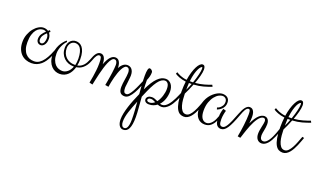

<svg xmlns="http://www.w3.org/2000/svg" viewBox="-84 -1062 3074 1845"><g transform="rotate(20 1453.5 -139.5)"><path d="M163.1 -253.9Q163.1 -283.2 177 -304.7Q190.9 -326.2 212.9 -346.2Q206.1 -350.6 198.2 -352.8Q190.4 -355 183.1 -355Q167 -355 148.7 -346.9Q130.4 -338.9 115 -319.8Q99.6 -300.8 89.4 -268.8Q79.1 -236.8 79.1 -189Q79.1 -149.4 88.6 -121.1Q98.1 -92.8 114.7 -74.5Q131.3 -56.2 153.3 -47.6Q175.3 -39.1 200.2 -39.1Q230 -39.1 253.4 -54.4Q276.9 -69.8 296.4 -96.9Q315.9 -124 332.8 -160.4Q349.6 -196.8 366.2 -238.8L384.8 -233.9Q375 -210 364.5 -184.6Q354 -159.2 341.6 -134.5Q329.1 -109.9 314.2 -87.9Q299.3 -65.9 280 -49.3Q260.7 -32.7 236.8 -22.9Q212.9 -13.2 183.1 -13.2Q152.8 -13.2 125.7 -23.2Q98.6 -33.2 78.1 -53.5Q57.6 -73.7 45.4 -104.5Q33.2 -135.3 33.2 -176.8Q33.2 -218.8 47.1 -254.9Q61 -291 82.5 -317.4Q104 -343.8 129.9 -358.9Q155.8 -374 179.2 -374Q206.5 -374 228 -359.9Q231.9 -362.8 235.6 -366Q239.3 -369.1 243.2 -373L253.9 -357.9Q251 -355 248 -352.5Q245.1 -350.1 242.2 -347.2Q251 -336.4 256.6 -321.8Q262.2 -307.1 262.2 -289.1Q262.2 -269 257.6 -253.7Q252.9 -238.3 244.9 -227.5Q236.8 -216.8 226.6 -211.4Q216.3 -206.1 205.1 -206.1Q199.2 -206.1 191.9 -208.7Q184.6 -211.4 178.2 -217Q171.9 -222.7 167.5 -231.7Q163.1 -240.7 163.1 -253.9ZM242.2 -289.1Q242.2 -303.2 238 -314.5Q233.9 -325.7 227.1 -334Q209 -318.4 196 -299.1Q183.1 -279.8 183.1 -253.9Q183.1 -240.2 189.9 -232.7Q196.8 -225.1 206.1 -225.1Q216.8 -225.1 223.9 -231.9Q231 -238.8 234.9 -248.8Q238.8 -258.8 240.5 -269.8Q242.2 -280.8 242.2 -289.1Z M487.8 -43.9Q515.1 -43.9 540.3 -64Q565.4 -84 579.6 -122.1H575.7Q545.4 -122.1 519.8 -132.3Q494.1 -142.6 475.3 -160.9Q456.5 -179.2 445.8 -204.8Q435.1 -230.5 435.1 -261.2Q435.1 -278.3 439.7 -295.9Q444.3 -313.5 454.1 -327.4Q463.9 -341.3 479.5 -350.1Q495.1 -358.9 516.6 -358.9Q534.2 -358.9 551.3 -351.8Q568.4 -344.7 582 -327.6Q595.7 -310.5 604.2 -281.5Q612.8 -252.4 612.8 -208Q612.8 -191.4 611.3 -175Q609.9 -158.7 606 -143.1Q625 -146.5 639.9 -155.3Q654.8 -164.1 666.3 -176.5Q677.7 -189 686.5 -204.8Q695.3 -220.7 702.6 -238.8L721.7 -233.9Q711.4 -206.1 698 -186.5Q684.6 -167 669.2 -153.8Q653.8 -140.6 637 -133.5Q620.1 -126.5 602.1 -124Q595.2 -100.1 584 -79.1Q572.8 -58.1 556.6 -42.5Q540.5 -26.9 519.3 -17.8Q498 -8.8 471.7 -8.8Q449.7 -8.8 427.5 -17.8Q405.3 -26.9 387.5 -45.7Q369.6 -64.5 358.6 -93Q347.7 -121.6 347.7 -161.1Q347.7 -187 353.8 -211.9Q359.9 -236.8 370.8 -259Q381.8 -281.2 397 -300.5Q412.1 -319.8 429.7 -334L437 -321.8Q425.8 -311.5 415.5 -296.4Q405.3 -281.2 397 -262.9Q388.7 -244.6 383.8 -224.4Q378.9 -204.1 378.9 -184.1Q378.9 -144.5 388.9 -117.7Q398.9 -90.8 414.6 -74.5Q430.2 -58.1 449.7 -51Q469.2 -43.9 487.8 -43.9ZM515.6 -339.8Q502.4 -339.8 491.2 -334.2Q480 -328.6 471.7 -318.8Q463.4 -309.1 458.5 -295.4Q453.6 -281.7 453.6 -265.1Q453.6 -236.3 463.4 -213.4Q473.1 -190.4 490 -174.3Q506.8 -158.2 529.3 -149.7Q551.8 -141.1 577.6 -141.1H586.9Q590.8 -156.2 592.3 -172.9Q593.8 -189.5 593.8 -209Q592.8 -246.6 586.2 -271.7Q579.6 -296.9 569.3 -312Q559.1 -327.1 545.2 -333.5Q531.2 -339.8 515.6 -339.8Z M702.6 -238.8Q718.3 -284.7 736.3 -307.4Q754.4 -330.1 778.8 -330.1Q789.6 -330.1 799.1 -325.2Q808.6 -320.3 815.9 -309.3Q823.2 -298.3 827.4 -280.8Q831.5 -263.2 831.5 -237.8Q853.5 -293.9 876 -317.9Q898.4 -341.8 924.8 -341.8Q934.6 -341.8 944.6 -337.9Q954.6 -334 962.6 -324Q970.7 -314 976.1 -296.9Q981.4 -279.8 981.9 -253.9Q995.1 -279.8 1014.9 -295.9Q1034.7 -312 1058.6 -312Q1070.3 -312 1082 -307.9Q1093.8 -303.7 1102.8 -293.9Q1111.8 -284.2 1117.7 -268.3Q1123.5 -252.4 1123.5 -229Q1123.5 -222.2 1122.6 -211.2Q1121.6 -200.2 1120.1 -187Q1118.7 -173.8 1117.2 -160.2Q1115.7 -146.5 1114.3 -134.5Q1112.8 -122.6 1111.8 -113.5Q1110.8 -104.5 1110.8 -101.1Q1110.8 -72.3 1117.7 -59.1Q1124.5 -45.9 1142.6 -45.9Q1156.2 -45.9 1170.4 -62.3Q1184.6 -78.6 1199.2 -105.5Q1213.9 -132.3 1229 -167Q1244.1 -201.7 1259.8 -238.8L1278.8 -233.9Q1264.6 -200.2 1249.5 -162.6Q1234.4 -125 1216.6 -93.3Q1198.7 -61.5 1178.2 -40.8Q1157.7 -20 1132.8 -20Q1104 -20 1088.9 -37.1Q1073.7 -54.2 1073.7 -94.2Q1073.7 -111.8 1076.2 -131.6Q1078.6 -151.4 1081.8 -171.1Q1085 -190.9 1087.4 -209.7Q1089.8 -228.5 1089.8 -244.1Q1089.8 -252.9 1088.4 -261.7Q1086.9 -270.5 1083.3 -277.6Q1079.6 -284.7 1073.5 -288.8Q1067.4 -293 1057.6 -293Q1045.4 -293 1034.2 -281.2Q1022.9 -269.5 1012.7 -250Q1002.4 -230.5 993.7 -205.3Q984.9 -180.2 978 -153.6Q971.2 -127 965.8 -100.8Q960.4 -74.7 957.5 -53.2L922.9 -59.1Q922.9 -59.1 925.3 -71Q927.7 -83 930.9 -101.8Q934.1 -120.6 938 -144.3Q941.9 -168 945.1 -191.9Q948.2 -215.8 950.4 -237.8Q952.6 -259.8 952.6 -274.9Q952.6 -295.4 944.8 -308.6Q937 -321.8 921.9 -321.8Q907.7 -321.8 894.8 -305.7Q881.8 -289.6 870.6 -263.4Q859.4 -237.3 849.6 -204.3Q839.8 -171.4 831.5 -137.9Q823.2 -104.5 816.9 -73.7Q810.5 -43 805.7 -21L772.9 -28.8Q779.8 -62.5 785.2 -97.2Q790 -127 793.9 -162.6Q797.9 -198.2 797.9 -231.9Q797.9 -253.4 796.9 -267.8Q795.9 -282.2 793 -291Q790 -299.8 784.9 -303.5Q779.8 -307.1 772 -307.1Q759.8 -307.1 747.1 -289.6Q734.4 -272 721.7 -233.9Z M1501 -65.9Q1517.1 -65.9 1531.5 -75Q1545.9 -84 1558.8 -98.9Q1571.8 -113.8 1583.3 -132.6Q1594.7 -151.4 1604.2 -170.7Q1613.8 -189.9 1621.3 -207.8Q1628.9 -225.6 1634.8 -238.8L1653.8 -233.9Q1647.5 -217.8 1639.4 -197.8Q1631.3 -177.7 1620.8 -156.7Q1610.4 -135.7 1597.9 -116Q1585.4 -96.2 1570.3 -80.6Q1555.2 -64.9 1537.6 -55.4Q1520 -45.9 1500 -45.9Q1480.5 -45.9 1460.9 -54.2Q1444.3 -41.5 1424.3 -34.2Q1404.3 -26.9 1379.9 -26.9Q1364.7 -26.9 1355.5 -30.8Q1346.2 -34.7 1341.1 -40.3Q1335.9 -45.9 1334 -51.8Q1332 -57.6 1332 -62Q1332 -71.8 1336.4 -79.3Q1340.8 -86.9 1348.1 -92.3Q1355.5 -97.7 1365 -100.3Q1374.5 -103 1384.8 -103Q1401.4 -103 1416.5 -96.9Q1431.6 -90.8 1445.8 -84Q1457 -98.1 1465.8 -115.7Q1474.6 -133.3 1480.5 -152.1Q1486.3 -170.9 1489.5 -189.5Q1492.7 -208 1492.7 -224.1Q1492.7 -261.7 1480.2 -278.3Q1467.8 -294.9 1450.7 -294.9Q1431.6 -294.9 1413.8 -283.2Q1396 -271.5 1377.7 -246.6Q1359.4 -221.7 1340.1 -183.3Q1320.8 -145 1298.8 -91.8Q1296.4 -87.4 1294.9 -82.5Q1293.5 -77.6 1291 -73.2Q1295.4 -15.6 1300 37.4Q1304.7 90.3 1304.7 131.8Q1304.7 210.4 1286.6 248.3Q1268.6 286.1 1231 286.1Q1216.3 286.1 1205.6 279.3Q1194.8 272.5 1187.7 260.7Q1180.7 249 1177.2 233.2Q1173.8 217.3 1173.8 199.2Q1173.8 170.9 1180.9 136.7Q1188 102.5 1199.7 65.7Q1211.4 28.8 1227.1 -10.3Q1242.7 -49.3 1259.8 -87.9Q1255.4 -136.7 1252.2 -183.8Q1249 -231 1249 -274.9Q1249 -313 1254.4 -334.5Q1259.8 -356 1271 -356Q1274.4 -356 1280 -354Q1285.6 -352.1 1290.5 -347.9Q1295.4 -343.8 1299.1 -337.9Q1302.7 -332 1302.7 -324.2Q1302.7 -304.2 1297.4 -283.2Q1292 -262.2 1282.7 -241.2Q1282.7 -218.3 1283.4 -194.3Q1284.2 -170.4 1285.6 -146Q1307.1 -190.9 1327.6 -222.9Q1348.1 -254.9 1368.7 -275.1Q1389.2 -295.4 1409.4 -304.7Q1429.7 -314 1450.7 -314Q1468.8 -314 1483.4 -306.2Q1498 -298.3 1508.3 -284.9Q1518.6 -271.5 1524.2 -252.9Q1529.8 -234.4 1529.8 -212.9Q1529.8 -173.3 1517.1 -135.3Q1504.4 -97.2 1479 -69.8Q1488.3 -65.9 1501 -65.9ZM1276.9 166Q1276.9 123 1273.9 77.4Q1271 31.7 1267.1 -14.2Q1238.3 55.7 1220 111.8Q1201.7 168 1201.7 213.9Q1201.7 235.8 1210 251.5Q1218.3 267.1 1234.9 267.1Q1243.7 267.1 1251.2 262.2Q1258.8 257.3 1264.4 245.6Q1270 233.9 1273.4 214.4Q1276.9 194.8 1276.9 166ZM1377.9 -45.9Q1393.1 -45.9 1406.2 -51.8Q1419.4 -57.6 1430.7 -67.9Q1417.5 -74.2 1406 -79.1Q1394.5 -84 1383.8 -84Q1365.2 -84 1358.2 -76.9Q1351.1 -69.8 1351.1 -63Q1351.1 -57.6 1357.4 -51.8Q1363.8 -45.9 1377.9 -45.9Z M1531.7 -411.1Q1539.1 -406.7 1549.3 -400.9Q1559.6 -395 1573.2 -389.6Q1586.9 -384.3 1603.8 -379.6Q1620.6 -375 1640.6 -373Q1647.5 -417 1658.2 -452.4Q1668.9 -487.8 1681.9 -512.9Q1694.8 -538.1 1708.7 -551.5Q1722.7 -564.9 1735.8 -564.9Q1751 -564.9 1757.3 -553.2Q1763.7 -541.5 1763.7 -522Q1763.7 -507.8 1760.7 -490.7Q1757.8 -473.6 1752.9 -454.3Q1748 -435.1 1741.2 -414.3Q1734.4 -393.6 1727.1 -373Q1775.9 -377.4 1817.1 -389.2Q1858.4 -400.9 1888.7 -413.1L1897.9 -395Q1857.9 -379.9 1814.9 -367.9Q1772 -356 1718.8 -353Q1706.5 -321.3 1693.6 -292.7Q1680.7 -264.2 1669.9 -243.2Q1670.4 -215.8 1673.1 -183.8Q1675.8 -151.9 1683.8 -124Q1691.9 -96.2 1706.8 -77.6Q1721.7 -59.1 1746.1 -59.1Q1766.6 -59.1 1783.7 -76.4Q1800.8 -93.8 1815.2 -120.4Q1829.6 -147 1841.8 -178.7Q1854 -210.4 1864.7 -238.8L1883.8 -233.9Q1877 -216.3 1869.1 -194.3Q1861.3 -172.4 1851.6 -149.7Q1841.8 -127 1830.1 -105.7Q1818.4 -84.5 1804.2 -67.6Q1790 -50.8 1772.9 -40.8Q1755.9 -30.8 1735.8 -30.8Q1714.4 -30.8 1695.6 -40.5Q1676.8 -50.3 1662.8 -75.4Q1648.9 -100.6 1640.9 -143.8Q1632.8 -187 1632.8 -253.9Q1632.8 -307.6 1638.7 -354Q1596.7 -359.4 1568.1 -370.8Q1539.6 -382.3 1523.9 -393.1ZM1738.8 -539.1Q1734.4 -539.1 1725.6 -530.3Q1716.8 -521.5 1707 -501.7Q1697.3 -481.9 1688.2 -450Q1679.2 -418 1673.8 -371.1H1683.1H1707Q1715.8 -395.5 1722.4 -418.5Q1729 -441.4 1733.9 -461.2Q1738.8 -481 1741.2 -496.8Q1743.7 -512.7 1743.7 -522.9Q1743.7 -539.1 1738.8 -539.1ZM1669.9 -282.2Q1678.2 -299.3 1685.5 -316.7Q1692.9 -334 1699.7 -352.1H1681.6H1671.9Q1670.9 -336.4 1670.4 -319.1Q1669.9 -301.8 1669.9 -283.2Z M2240.7 -233.9Q2220.7 -179.7 2204.3 -143.1Q2188 -106.4 2172.6 -84Q2157.2 -61.5 2142.1 -51.8Q2127 -42 2108.9 -42Q2086.9 -42 2071.3 -57.4Q2055.7 -72.8 2051.8 -105Q2036.1 -71.3 2011.2 -50Q1986.3 -28.8 1948.7 -28.8Q1928.7 -28.8 1910.4 -36.1Q1892.1 -43.5 1877.9 -58.8Q1863.8 -74.2 1855.2 -97.7Q1846.7 -121.1 1846.7 -152.8Q1846.7 -185.1 1854.7 -213.4Q1862.8 -241.7 1876 -265.4Q1889.2 -289.1 1906.5 -307.6Q1923.8 -326.2 1942.4 -338.9Q1960.9 -351.6 1979.5 -358.4Q1998 -365.2 2013.7 -365.2Q2027.3 -365.2 2040 -361.8Q2052.7 -358.4 2062.7 -350.8Q2072.8 -343.3 2078.9 -330.6Q2085 -317.9 2085 -298.8Q2085 -276.4 2076.4 -259.8Q2067.9 -243.2 2055.9 -231.9Q2043.9 -220.7 2031.5 -213.9Q2019 -207 2011.7 -204.1L2005.9 -223.1Q2007.3 -223.1 2016.8 -227.1Q2026.4 -231 2036.9 -240Q2047.4 -249 2056.2 -263.2Q2064.9 -277.3 2064.9 -297.9Q2064.9 -321.3 2051.8 -333.7Q2038.6 -346.2 2018.1 -346.2Q2002.4 -346.2 1981.4 -335Q1960.4 -323.7 1941.2 -299.8Q1921.9 -275.9 1908.4 -239.3Q1895 -202.6 1895 -151.9Q1895 -101.6 1912.8 -75.2Q1930.7 -48.8 1960.9 -48.8Q1976.1 -48.8 1990 -57.4Q2003.9 -65.9 2015.6 -80.1Q2027.3 -94.2 2036.6 -113Q2045.9 -131.8 2052.7 -151.9Q2052.7 -167.5 2056.4 -188.7Q2060.1 -210 2067.9 -231.9L2097.7 -222.2Q2095.2 -215.8 2092.8 -205.6Q2090.3 -195.3 2088.1 -183.1Q2085.9 -170.9 2084.5 -158Q2083 -145 2083 -132.8Q2083 -94.7 2090.6 -80.3Q2098.1 -65.9 2116.7 -65.9Q2127.4 -65.9 2137.9 -73.7Q2148.4 -81.5 2160.6 -101.1Q2172.9 -120.6 2187.5 -154.1Q2202.1 -187.5 2221.7 -238.8Z M2221.7 -238.8Q2229 -257.8 2237.5 -275.1Q2246.1 -292.5 2255.9 -305.7Q2265.6 -318.8 2277.1 -326.9Q2288.6 -335 2302.7 -335Q2309.6 -335 2318.4 -332Q2327.1 -329.1 2335.2 -320.3Q2343.3 -311.5 2348.6 -294.9Q2354 -278.3 2354 -251Q2354 -236.8 2352.5 -219.7Q2351.1 -202.6 2349.6 -186Q2364.7 -218.3 2379.6 -240.5Q2394.5 -262.7 2408.9 -276.1Q2423.3 -289.6 2437.5 -295.7Q2451.7 -301.8 2465.8 -301.8Q2472.2 -301.8 2480.7 -298.8Q2489.3 -295.9 2496.8 -288.6Q2504.4 -281.2 2509.5 -268.6Q2514.6 -255.9 2514.6 -235.8Q2514.6 -219.7 2512.2 -203.6Q2509.8 -187.5 2506.8 -172.4Q2503.9 -157.2 2501.5 -143.8Q2499 -130.4 2499 -120.1Q2499 -95.7 2507.8 -82.8Q2516.6 -69.8 2534.7 -69.8Q2549.3 -69.8 2562.5 -80.8Q2575.7 -91.8 2587.2 -108.9Q2598.6 -126 2608.2 -146.5Q2617.7 -167 2624.8 -185.8Q2631.8 -204.6 2636.7 -219Q2641.6 -233.4 2643.6 -238.8L2662.6 -233.9Q2655.8 -216.8 2648.2 -196Q2640.6 -175.3 2631.3 -154.3Q2622.1 -133.3 2611.3 -113.5Q2600.6 -93.8 2587.4 -78.6Q2574.2 -63.5 2558.8 -54.2Q2543.5 -44.9 2524.9 -44.9Q2509.3 -44.9 2497.8 -51Q2486.3 -57.1 2478.5 -67.4Q2470.7 -77.6 2466.8 -91.8Q2462.9 -106 2462.9 -122.1Q2462.9 -140.1 2466.1 -159.2Q2469.2 -178.2 2472.9 -195.8Q2476.6 -213.4 2479.7 -228.3Q2482.9 -243.2 2482.9 -252.9Q2482.9 -268.1 2477.1 -275.6Q2471.2 -283.2 2460.9 -283.2Q2446.8 -283.2 2433.3 -272.9Q2419.9 -262.7 2407.5 -245.6Q2395 -228.5 2383.8 -206.5Q2372.6 -184.6 2363 -161.4Q2353.5 -138.2 2345.5 -115.2Q2337.4 -92.3 2331.5 -73.7Q2325.7 -55.2 2321.5 -42.2Q2317.4 -29.3 2315.9 -25.9L2287.6 -30.8Q2293.5 -59.6 2298.3 -91.6Q2303.2 -123.5 2306.9 -154.5Q2310.5 -185.5 2312.7 -213.9Q2314.9 -242.2 2314.9 -264.2Q2314.9 -293.9 2311 -304.4Q2307.1 -314.9 2296.9 -314.9Q2288.1 -314.9 2280.3 -308.3Q2272.5 -301.8 2265.9 -290.8Q2259.3 -279.8 2252.9 -265.1Q2246.6 -250.5 2240.7 -233.9Z M2540.5 -411.1Q2547.9 -406.7 2558.1 -400.9Q2568.4 -395 2582 -389.6Q2595.7 -384.3 2612.5 -379.6Q2629.4 -375 2649.4 -373Q2656.2 -417 2667 -452.4Q2677.7 -487.8 2690.7 -512.9Q2703.6 -538.1 2717.5 -551.5Q2731.4 -564.9 2744.6 -564.9Q2759.8 -564.9 2766.1 -553.2Q2772.5 -541.5 2772.5 -522Q2772.5 -507.8 2769.5 -490.7Q2766.6 -473.6 2761.7 -454.3Q2756.8 -435.1 2750 -414.3Q2743.2 -393.6 2735.8 -373Q2784.7 -377.4 2825.9 -389.2Q2867.2 -400.9 2897.5 -413.1L2906.7 -395Q2866.7 -379.9 2823.7 -367.9Q2780.8 -356 2727.5 -353Q2715.3 -321.3 2702.4 -292.7Q2689.5 -264.2 2678.7 -243.2Q2679.2 -215.8 2681.9 -183.8Q2684.6 -151.9 2692.6 -124Q2700.7 -96.2 2715.6 -77.6Q2730.5 -59.1 2754.9 -59.1Q2775.4 -59.1 2792.5 -76.4Q2809.6 -93.8 2824 -120.4Q2838.4 -147 2850.6 -178.7Q2862.8 -210.4 2873.5 -238.8L2892.6 -233.9Q2885.7 -216.3 2877.9 -194.3Q2870.1 -172.4 2860.4 -149.7Q2850.6 -127 2838.9 -105.7Q2827.1 -84.5 2813 -67.6Q2798.8 -50.8 2781.7 -40.8Q2764.6 -30.8 2744.6 -30.8Q2723.1 -30.8 2704.3 -40.5Q2685.5 -50.3 2671.6 -75.4Q2657.7 -100.6 2649.7 -143.8Q2641.6 -187 2641.6 -253.9Q2641.6 -307.6 2647.5 -354Q2605.5 -359.4 2576.9 -370.8Q2548.3 -382.3 2532.7 -393.1ZM2747.6 -539.1Q2743.2 -539.1 2734.4 -530.3Q2725.6 -521.5 2715.8 -501.7Q2706.1 -481.9 2697 -450Q2688 -418 2682.6 -371.1H2691.9H2715.8Q2724.6 -395.5 2731.2 -418.5Q2737.8 -441.4 2742.7 -461.2Q2747.6 -481 2750 -496.8Q2752.4 -512.7 2752.4 -522.9Q2752.4 -539.1 2747.6 -539.1ZM2678.7 -282.2Q2687 -299.3 2694.3 -316.7Q2701.7 -334 2708.5 -352.1H2690.4H2680.7Q2679.7 -336.4 2679.2 -319.1Q2678.7 -301.8 2678.7 -283.2Z"/></g></svg>

Font: Clicker Script
Style: Regular
Weight: 400
Designer: Astigmatic (AOETI)
Foundry: Astigmatic (AOETI)
Version: Version 1.000